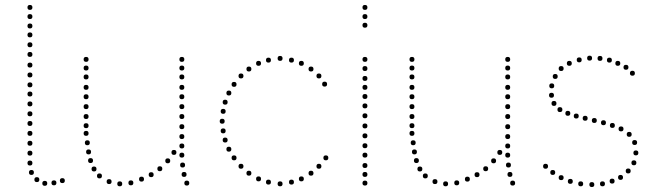

<svg xmlns="http://www.w3.org/2000/svg" viewBox="-20 -750 2649 776"><path d="M232 -10Q222 -10 222 -20Q222 -30 232 -30Q242 -30 242 -20Q242 -10 232 -10ZM101 -241Q91 -241 91 -251Q91 -261 101 -261Q111 -261 111 -251Q111 -241 101 -241ZM101 -201Q91 -201 91 -211Q91 -221 101 -221Q111 -221 111 -211Q111 -201 101 -201ZM101 -161Q91 -161 91 -171Q91 -181 101 -181Q111 -181 111 -171Q111 -161 101 -161ZM101 -121Q91 -121 91 -131Q91 -141 101 -141Q111 -141 111 -131Q111 -121 101 -121ZM101 -81Q91 -81 91 -91Q91 -101 101 -101Q111 -101 111 -91Q111 -81 101 -81ZM107 -43Q97 -43 97 -53Q97 -63 107 -63Q117 -63 117 -53Q117 -43 107 -43ZM129 -14Q119 -14 119 -24Q119 -34 129 -34Q139 -34 139 -24Q139 -14 129 -14ZM101 -559Q91 -559 91 -569Q91 -579 101 -579Q111 -579 111 -569Q111 -559 101 -559ZM101 -520Q91 -520 91 -530Q91 -540 101 -540Q111 -540 111 -530Q111 -520 101 -520ZM101 -477Q91 -477 91 -487Q91 -497 101 -497Q111 -497 111 -487Q111 -477 101 -477ZM101 -397Q91 -397 91 -407Q91 -417 101 -417Q111 -417 111 -407Q111 -397 101 -397ZM101 -360Q91 -360 91 -370Q91 -380 101 -380Q111 -380 111 -370Q111 -360 101 -360ZM101 -320Q91 -320 91 -330Q91 -340 101 -340Q111 -340 111 -330Q111 -320 101 -320ZM101 -280Q91 -280 91 -290Q91 -300 101 -300Q111 -300 111 -290Q111 -280 101 -280ZM101 -710Q91 -710 91 -720Q91 -730 101 -730Q111 -730 111 -720Q111 -710 101 -710ZM101 -673Q91 -673 91 -683Q91 -693 101 -693Q111 -693 111 -683Q111 -673 101 -673ZM101 -635Q91 -635 91 -645Q91 -655 101 -655Q111 -655 111 -645Q111 -635 101 -635ZM101 -599Q91 -599 91 -609Q91 -619 101 -619Q111 -619 111 -609Q111 -599 101 -599ZM101 -437Q91 -437 91 -447Q91 -457 101 -457Q111 -457 111 -447Q111 -437 101 -437ZM161 1Q151 1 151 -9Q151 -19 161 -19Q171 -19 171 -9Q171 1 161 1ZM198 -1Q188 -1 188 -11Q188 -21 198 -21Q208 -21 208 -11Q208 -1 198 -1Z M715 -289Q725 -289 725 -279Q725 -269 715 -269Q705 -269 705 -279Q705 -289 715 -289ZM715 -329Q725 -329 725 -319Q725 -309 715 -309Q705 -309 705 -319Q705 -329 715 -329ZM715 -369Q725 -369 725 -359Q725 -349 715 -349Q705 -349 705 -359Q705 -369 715 -369ZM715 -407Q725 -407 725 -397Q725 -387 715 -387Q705 -387 705 -397Q705 -407 715 -407ZM715 -449Q725 -449 725 -439Q725 -429 715 -429Q705 -429 705 -439Q705 -449 715 -449ZM715 -485Q725 -485 725 -475Q725 -465 715 -465Q705 -465 705 -475Q705 -485 715 -485ZM715 -520Q725 -520 725 -510Q725 -500 715 -500Q705 -500 705 -510Q705 -520 715 -520ZM735 -20Q745 -20 745 -10Q745 0 735 0Q725 0 725 -10Q725 -20 735 -20ZM715 -133Q725 -133 725 -123Q725 -113 715 -113Q705 -113 705 -123Q705 -133 715 -133ZM715 -170Q725 -170 725 -160Q725 -150 715 -150Q705 -150 705 -160Q705 -170 715 -170ZM715 -208Q725 -208 725 -198Q725 -188 715 -188Q705 -188 705 -198Q705 -208 715 -208ZM715 -248Q725 -248 725 -238Q725 -228 715 -228Q705 -228 705 -238Q705 -248 715 -248ZM718 -93Q728 -93 728 -83Q728 -73 718 -73Q708 -73 708 -83Q708 -93 718 -93ZM724 -55Q734 -55 734 -45Q734 -35 724 -35Q714 -35 714 -45Q714 -55 724 -55ZM328 -289Q338 -289 338 -279Q338 -269 328 -269Q318 -269 318 -279Q318 -289 328 -289ZM328 -329Q338 -329 338 -319Q338 -309 328 -309Q318 -309 318 -319Q318 -329 328 -329ZM328 -369Q338 -369 338 -359Q338 -349 328 -349Q318 -349 318 -359Q318 -369 328 -369ZM328 -407Q338 -407 338 -397Q338 -387 328 -387Q318 -387 318 -397Q318 -407 328 -407ZM328 -449Q338 -449 338 -439Q338 -429 328 -429Q318 -429 318 -439Q318 -449 328 -449ZM328 -485Q338 -485 338 -475Q338 -465 328 -465Q318 -465 318 -475Q318 -485 328 -485ZM328 -520Q338 -520 338 -510Q338 -500 328 -500Q318 -500 318 -510Q318 -520 328 -520ZM509 -21Q519 -21 519 -11Q519 -1 509 -1Q499 -1 499 -11Q499 -21 509 -21ZM464 -17Q474 -17 474 -7Q474 3 464 3Q454 3 454 -7Q454 -17 464 -17ZM421 -26Q431 -26 431 -16Q431 -6 421 -6Q411 -6 411 -16Q411 -26 421 -26ZM382 -49Q392 -49 392 -39Q392 -29 382 -29Q372 -29 372 -39Q372 -49 382 -49ZM360 -77Q370 -77 370 -67Q370 -57 360 -57Q350 -57 350 -67Q350 -77 360 -77ZM338 -146Q348 -146 348 -136Q348 -126 338 -126Q328 -126 328 -136Q328 -146 338 -146ZM333 -183Q343 -183 343 -173Q343 -163 333 -163Q323 -163 323 -173Q323 -183 333 -183ZM346 -111Q356 -111 356 -101Q356 -91 346 -91Q336 -91 336 -101Q336 -111 346 -111ZM328 -221Q338 -221 338 -211Q338 -201 328 -201Q318 -201 318 -211Q318 -221 328 -221ZM552 -36Q562 -36 562 -26Q562 -16 552 -16Q542 -16 542 -26Q542 -36 552 -36ZM328 -252Q338 -252 338 -242Q338 -232 328 -232Q318 -232 318 -242Q318 -252 328 -252ZM591 -54Q601 -54 601 -44Q601 -34 591 -34Q581 -34 581 -44Q581 -54 591 -54ZM626 -78Q636 -78 636 -68Q636 -58 626 -58Q616 -58 616 -68Q616 -78 626 -78ZM658 -110Q668 -110 668 -100Q668 -90 658 -90Q648 -90 648 -100Q648 -110 658 -110ZM683 -144Q693 -144 693 -134Q693 -124 683 -124Q673 -124 673 -134Q673 -144 683 -144Z M1112 -504Q1102 -504 1102 -514Q1102 -524 1112 -524Q1122 -524 1122 -514Q1122 -504 1112 -504ZM1158 -497Q1148 -497 1148 -507Q1148 -517 1158 -517Q1168 -517 1168 -507Q1168 -497 1158 -497ZM1198 -484Q1188 -484 1188 -494Q1188 -504 1198 -504Q1208 -504 1208 -494Q1208 -484 1198 -484ZM1237 -461Q1227 -461 1227 -471Q1227 -481 1237 -481Q1247 -481 1247 -471Q1247 -461 1237 -461ZM1269 -433Q1259 -433 1259 -443Q1259 -453 1269 -453Q1279 -453 1279 -443Q1279 -433 1269 -433ZM1292 -400Q1282 -400 1282 -410Q1282 -420 1292 -420Q1302 -420 1302 -410Q1302 -400 1292 -400ZM1065 -497Q1055 -497 1055 -507Q1055 -517 1065 -517Q1075 -517 1075 -507Q1075 -497 1065 -497ZM1025 -484Q1015 -484 1015 -494Q1015 -504 1025 -504Q1035 -504 1035 -494Q1035 -484 1025 -484ZM986 -461Q976 -461 976 -471Q976 -481 986 -481Q996 -481 996 -471Q996 -461 986 -461ZM954 -433Q944 -433 944 -443Q944 -453 954 -453Q964 -453 964 -443Q964 -433 954 -433ZM905 -364Q895 -364 895 -374Q895 -384 905 -384Q915 -384 915 -374Q915 -364 905 -364ZM890 -327Q880 -327 880 -337Q880 -347 890 -347Q900 -347 900 -337Q900 -327 890 -327ZM878 -250Q868 -250 868 -260Q868 -270 878 -270Q888 -270 888 -260Q888 -250 878 -250ZM926 -399Q916 -399 916 -409Q916 -419 926 -419Q936 -419 936 -409Q936 -399 926 -399ZM882 -290Q872 -290 872 -300Q872 -310 882 -310Q892 -310 892 -300Q892 -290 882 -290ZM1112 -17Q1122 -17 1122 -7Q1122 3 1112 3Q1102 3 1102 -7Q1102 -17 1112 -17ZM1158 -24Q1168 -24 1168 -14Q1168 -4 1158 -4Q1148 -4 1148 -14Q1148 -24 1158 -24ZM1198 -37Q1208 -37 1208 -27Q1208 -17 1198 -17Q1188 -17 1188 -27Q1188 -37 1198 -37ZM1237 -60Q1247 -60 1247 -50Q1247 -40 1237 -40Q1227 -40 1227 -50Q1227 -60 1237 -60ZM1269 -88Q1279 -88 1279 -78Q1279 -68 1269 -68Q1259 -68 1259 -78Q1259 -88 1269 -88ZM1297 -122Q1307 -122 1307 -112Q1307 -102 1297 -102Q1287 -102 1287 -112Q1287 -122 1297 -122ZM1065 -24Q1075 -24 1075 -14Q1075 -4 1065 -4Q1055 -4 1055 -14Q1055 -24 1065 -24ZM1025 -37Q1035 -37 1035 -27Q1035 -17 1025 -17Q1015 -17 1015 -27Q1015 -37 1025 -37ZM986 -60Q996 -60 996 -50Q996 -40 986 -40Q976 -40 976 -50Q976 -60 986 -60ZM954 -88Q964 -88 964 -78Q964 -68 954 -68Q944 -68 944 -78Q944 -88 954 -88ZM905 -157Q915 -157 915 -147Q915 -137 905 -137Q895 -137 895 -147Q895 -157 905 -157ZM890 -194Q900 -194 900 -184Q900 -174 890 -174Q880 -174 880 -184Q880 -194 890 -194ZM926 -122Q936 -122 936 -112Q936 -102 926 -102Q916 -102 916 -112Q916 -122 926 -122ZM882 -231Q892 -231 892 -221Q892 -211 882 -211Q872 -211 872 -221Q872 -231 882 -231Z M1455 -231Q1445 -231 1445 -241Q1445 -251 1455 -251Q1465 -251 1465 -241Q1465 -231 1455 -231ZM1455 -191Q1445 -191 1445 -201Q1445 -211 1455 -211Q1465 -211 1465 -201Q1465 -191 1455 -191ZM1455 -151Q1445 -151 1445 -161Q1445 -171 1455 -171Q1465 -171 1465 -161Q1465 -151 1455 -151ZM1455 -113Q1445 -113 1445 -123Q1445 -133 1455 -133Q1465 -133 1465 -123Q1465 -113 1455 -113ZM1455 -71Q1445 -71 1445 -81Q1445 -91 1455 -91Q1465 -91 1465 -81Q1465 -71 1455 -71ZM1455 -35Q1445 -35 1445 -45Q1445 -55 1455 -55Q1465 -55 1465 -45Q1465 -35 1455 -35ZM1455 0Q1445 0 1445 -10Q1445 -20 1455 -20Q1465 -20 1465 -10Q1465 0 1455 0ZM1455 -500Q1445 -500 1445 -510Q1445 -520 1455 -520Q1465 -520 1465 -510Q1465 -500 1455 -500ZM1455 -387Q1445 -387 1445 -397Q1445 -407 1455 -407Q1465 -407 1465 -397Q1465 -387 1455 -387ZM1455 -350Q1445 -350 1445 -360Q1445 -370 1455 -370Q1465 -370 1465 -360Q1465 -350 1455 -350ZM1455 -312Q1445 -312 1445 -322Q1445 -332 1455 -332Q1465 -332 1465 -322Q1465 -312 1455 -312ZM1455 -272Q1445 -272 1445 -282Q1445 -292 1455 -292Q1465 -292 1465 -282Q1465 -272 1455 -272ZM1455 -423Q1445 -423 1445 -433Q1445 -443 1455 -443Q1465 -443 1465 -433Q1465 -423 1455 -423ZM1455 -463Q1445 -463 1445 -473Q1445 -483 1455 -483Q1465 -483 1465 -473Q1465 -463 1455 -463ZM1455 -710Q1445 -710 1445 -720Q1445 -730 1455 -730Q1465 -730 1465 -720Q1465 -710 1455 -710ZM1455 -638Q1445 -638 1445 -648Q1445 -658 1455 -658Q1465 -658 1465 -648Q1465 -638 1455 -638ZM1455 -673Q1445 -673 1445 -683Q1445 -693 1455 -693Q1465 -693 1465 -683Q1465 -673 1455 -673Z M2032 -289Q2042 -289 2042 -279Q2042 -269 2032 -269Q2022 -269 2022 -279Q2022 -289 2032 -289ZM2032 -329Q2042 -329 2042 -319Q2042 -309 2032 -309Q2022 -309 2022 -319Q2022 -329 2032 -329ZM2032 -369Q2042 -369 2042 -359Q2042 -349 2032 -349Q2022 -349 2022 -359Q2022 -369 2032 -369ZM2032 -407Q2042 -407 2042 -397Q2042 -387 2032 -387Q2022 -387 2022 -397Q2022 -407 2032 -407ZM2032 -449Q2042 -449 2042 -439Q2042 -429 2032 -429Q2022 -429 2022 -439Q2022 -449 2032 -449ZM2032 -485Q2042 -485 2042 -475Q2042 -465 2032 -465Q2022 -465 2022 -475Q2022 -485 2032 -485ZM2032 -520Q2042 -520 2042 -510Q2042 -500 2032 -500Q2022 -500 2022 -510Q2022 -520 2032 -520ZM2052 -20Q2062 -20 2062 -10Q2062 0 2052 0Q2042 0 2042 -10Q2042 -20 2052 -20ZM2032 -133Q2042 -133 2042 -123Q2042 -113 2032 -113Q2022 -113 2022 -123Q2022 -133 2032 -133ZM2032 -170Q2042 -170 2042 -160Q2042 -150 2032 -150Q2022 -150 2022 -160Q2022 -170 2032 -170ZM2032 -208Q2042 -208 2042 -198Q2042 -188 2032 -188Q2022 -188 2022 -198Q2022 -208 2032 -208ZM2032 -248Q2042 -248 2042 -238Q2042 -228 2032 -228Q2022 -228 2022 -238Q2022 -248 2032 -248ZM2035 -93Q2045 -93 2045 -83Q2045 -73 2035 -73Q2025 -73 2025 -83Q2025 -93 2035 -93ZM2041 -55Q2051 -55 2051 -45Q2051 -35 2041 -35Q2031 -35 2031 -45Q2031 -55 2041 -55ZM1645 -289Q1655 -289 1655 -279Q1655 -269 1645 -269Q1635 -269 1635 -279Q1635 -289 1645 -289ZM1645 -329Q1655 -329 1655 -319Q1655 -309 1645 -309Q1635 -309 1635 -319Q1635 -329 1645 -329ZM1645 -369Q1655 -369 1655 -359Q1655 -349 1645 -349Q1635 -349 1635 -359Q1635 -369 1645 -369ZM1645 -407Q1655 -407 1655 -397Q1655 -387 1645 -387Q1635 -387 1635 -397Q1635 -407 1645 -407ZM1645 -449Q1655 -449 1655 -439Q1655 -429 1645 -429Q1635 -429 1635 -439Q1635 -449 1645 -449ZM1645 -485Q1655 -485 1655 -475Q1655 -465 1645 -465Q1635 -465 1635 -475Q1635 -485 1645 -485ZM1645 -520Q1655 -520 1655 -510Q1655 -500 1645 -500Q1635 -500 1635 -510Q1635 -520 1645 -520ZM1826 -21Q1836 -21 1836 -11Q1836 -1 1826 -1Q1816 -1 1816 -11Q1816 -21 1826 -21ZM1781 -17Q1791 -17 1791 -7Q1791 3 1781 3Q1771 3 1771 -7Q1771 -17 1781 -17ZM1738 -26Q1748 -26 1748 -16Q1748 -6 1738 -6Q1728 -6 1728 -16Q1728 -26 1738 -26ZM1699 -49Q1709 -49 1709 -39Q1709 -29 1699 -29Q1689 -29 1689 -39Q1689 -49 1699 -49ZM1677 -77Q1687 -77 1687 -67Q1687 -57 1677 -57Q1667 -57 1667 -67Q1667 -77 1677 -77ZM1655 -146Q1665 -146 1665 -136Q1665 -126 1655 -126Q1645 -126 1645 -136Q1645 -146 1655 -146ZM1650 -183Q1660 -183 1660 -173Q1660 -163 1650 -163Q1640 -163 1640 -173Q1640 -183 1650 -183ZM1663 -111Q1673 -111 1673 -101Q1673 -91 1663 -91Q1653 -91 1653 -101Q1653 -111 1663 -111ZM1645 -221Q1655 -221 1655 -211Q1655 -201 1645 -201Q1635 -201 1635 -211Q1635 -221 1645 -221ZM1869 -36Q1879 -36 1879 -26Q1879 -16 1869 -16Q1859 -16 1859 -26Q1859 -36 1869 -36ZM1645 -252Q1655 -252 1655 -242Q1655 -232 1645 -232Q1635 -232 1635 -242Q1635 -252 1645 -252ZM1908 -54Q1918 -54 1918 -44Q1918 -34 1908 -34Q1898 -34 1898 -44Q1898 -54 1908 -54ZM1943 -78Q1953 -78 1953 -68Q1953 -58 1943 -58Q1933 -58 1933 -68Q1933 -78 1943 -78ZM1975 -110Q1985 -110 1985 -100Q1985 -90 1975 -90Q1965 -90 1965 -100Q1965 -110 1975 -110ZM2000 -144Q2010 -144 2010 -134Q2010 -124 2000 -124Q1990 -124 1990 -134Q1990 -144 2000 -144Z M2363 -505Q2353 -505 2353 -515Q2353 -525 2363 -525Q2373 -525 2373 -515Q2373 -505 2363 -505ZM2405 -504Q2395 -504 2395 -514Q2395 -524 2405 -524Q2415 -524 2415 -514Q2415 -504 2405 -504ZM2443 -497Q2433 -497 2433 -507Q2433 -517 2443 -517Q2453 -517 2453 -507Q2453 -497 2443 -497ZM2477 -484Q2467 -484 2467 -494Q2467 -504 2477 -504Q2487 -504 2487 -494Q2487 -484 2477 -484ZM2536 -444Q2526 -444 2526 -454Q2526 -464 2536 -464Q2546 -464 2546 -454Q2546 -444 2536 -444ZM2321 -498Q2311 -498 2311 -508Q2311 -518 2321 -518Q2331 -518 2331 -508Q2331 -498 2321 -498ZM2281 -484Q2271 -484 2271 -494Q2271 -504 2281 -504Q2291 -504 2291 -494Q2291 -484 2281 -484ZM2248 -463Q2238 -463 2238 -473Q2238 -483 2248 -483Q2258 -483 2258 -473Q2258 -463 2248 -463ZM2224 -431Q2214 -431 2214 -441Q2214 -451 2224 -451Q2234 -451 2234 -441Q2234 -431 2224 -431ZM2210 -393Q2200 -393 2200 -403Q2200 -413 2210 -413Q2220 -413 2220 -403Q2220 -393 2210 -393ZM2372 -14Q2382 -14 2382 -4Q2382 6 2372 6Q2362 6 2362 -4Q2362 -14 2372 -14ZM2415 -17Q2425 -17 2425 -7Q2425 3 2415 3Q2405 3 2405 -7Q2405 -17 2415 -17ZM2454 -28Q2464 -28 2464 -18Q2464 -8 2454 -8Q2444 -8 2444 -18Q2444 -28 2454 -28ZM2488 -43Q2498 -43 2498 -33Q2498 -23 2488 -23Q2478 -23 2478 -33Q2478 -43 2488 -43ZM2519 -69Q2529 -69 2529 -59Q2529 -49 2519 -49Q2509 -49 2509 -59Q2509 -69 2519 -69ZM2550 -142Q2560 -142 2560 -132Q2560 -122 2550 -122Q2540 -122 2540 -132Q2540 -142 2550 -142ZM2545 -184Q2555 -184 2555 -174Q2555 -164 2545 -164Q2535 -164 2535 -174Q2535 -184 2545 -184ZM2542 -102Q2552 -102 2552 -92Q2552 -82 2542 -82Q2532 -82 2532 -92Q2532 -102 2542 -102ZM2523 -217Q2533 -217 2533 -207Q2533 -197 2523 -197Q2513 -197 2513 -207Q2513 -217 2523 -217ZM2327 -17Q2337 -17 2337 -7Q2337 3 2327 3Q2317 3 2317 -7Q2317 -17 2327 -17ZM2285 -27Q2295 -27 2295 -17Q2295 -7 2285 -7Q2275 -7 2275 -17Q2275 -27 2285 -27ZM2248 -42Q2258 -42 2258 -32Q2258 -22 2248 -22Q2238 -22 2238 -32Q2238 -42 2248 -42ZM2214 -63Q2224 -63 2224 -53Q2224 -43 2214 -43Q2204 -43 2204 -53Q2204 -63 2214 -63ZM2185 -88Q2195 -88 2195 -78Q2195 -68 2185 -68Q2175 -68 2175 -78Q2175 -88 2185 -88ZM2490 -239Q2500 -239 2500 -229Q2500 -219 2490 -219Q2480 -219 2480 -229Q2480 -239 2490 -239ZM2455 -253Q2465 -253 2465 -243Q2465 -233 2455 -233Q2445 -233 2445 -243Q2445 -253 2455 -253ZM2419 -264Q2429 -264 2429 -254Q2429 -244 2419 -244Q2409 -244 2409 -254Q2409 -264 2419 -264ZM2382 -273Q2392 -273 2392 -263Q2392 -253 2382 -253Q2372 -253 2372 -263Q2372 -273 2382 -273ZM2345 -282Q2355 -282 2355 -272Q2355 -262 2345 -262Q2335 -262 2335 -272Q2335 -282 2345 -282ZM2309 -291Q2319 -291 2319 -281Q2319 -271 2309 -271Q2299 -271 2299 -281Q2299 -291 2309 -291ZM2275 -302Q2285 -302 2285 -292Q2285 -282 2275 -282Q2265 -282 2265 -292Q2265 -302 2275 -302ZM2243 -317Q2253 -317 2253 -307Q2253 -297 2243 -297Q2233 -297 2233 -307Q2233 -317 2243 -317ZM2209 -375Q2219 -375 2219 -365Q2219 -355 2209 -355Q2199 -355 2199 -365Q2199 -375 2209 -375ZM2219 -342Q2229 -342 2229 -332Q2229 -322 2219 -322Q2209 -322 2209 -332Q2209 -342 2219 -342ZM2510 -468Q2500 -468 2500 -478Q2500 -488 2510 -488Q2520 -488 2520 -478Q2520 -468 2510 -468Z"/></svg>

Font: Raleway Dots 
Style: Regular
Weight: 400
Version: Version 1.000